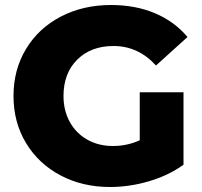

<svg xmlns="http://www.w3.org/2000/svg" viewBox="-20 -734 810 768"><path d="M539 -365H714V-75Q654 -32 576 -9Q498 14 420 14Q310 14 222 -32.5Q134 -79 84 -162Q34 -245 34 -350Q34 -455 84 -538Q134 -621 223 -667.5Q312 -714 424 -714Q522 -714 600 -681Q678 -648 730 -586L604 -472Q533 -550 434 -550Q344 -550 289 -495.5Q234 -441 234 -350Q234 -292 259 -246.5Q284 -201 329 -175.5Q374 -150 432 -150Q489 -150 539 -173Z"/></svg>

Font: Idrija
Style: Regular
Weight: 800
Designer: Julieta Ulanovsky
Foundry: Julieta Ulanovsky
Version: Version 7.200